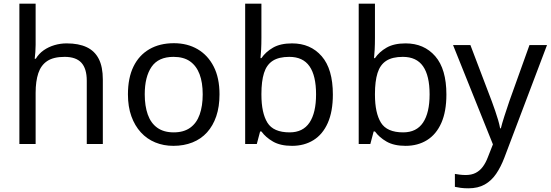

<svg xmlns="http://www.w3.org/2000/svg" viewBox="-20 -780 2983 1040"><path d="M173 -537Q173 -518 171.5 -498Q170 -478 168 -462H174Q191 -490 217 -508Q243 -526 275 -535.5Q307 -545 341 -545Q406 -545 449.5 -524.5Q493 -504 515 -461Q537 -418 537 -349V0H450V-343Q450 -408 421 -440Q392 -472 330 -472Q270 -472 236 -449.5Q202 -427 187.5 -383.5Q173 -340 173 -277V0H85V-760H173Z M1169 -269Q1169 -202 1151.5 -150.5Q1134 -99 1101.5 -63Q1069 -27 1022.5 -8.5Q976 10 919 10Q866 10 821 -8.5Q776 -27 743 -63Q710 -99 691.5 -150.5Q673 -202 673 -269Q673 -358 703 -419.5Q733 -481 789 -513.5Q845 -546 922 -546Q995 -546 1050.5 -513.5Q1106 -481 1137.5 -419.5Q1169 -358 1169 -269ZM764 -269Q764 -206 780.5 -159.5Q797 -113 832 -88Q867 -63 921 -63Q975 -63 1010 -88Q1045 -113 1061.5 -159.5Q1078 -206 1078 -269Q1078 -333 1061 -378Q1044 -423 1009.5 -447.5Q975 -472 920 -472Q838 -472 801 -418Q764 -364 764 -269Z M1396 -575Q1396 -541 1394.5 -511.5Q1393 -482 1391 -465H1396Q1419 -499 1459 -522Q1499 -545 1562 -545Q1662 -545 1722.5 -475.5Q1783 -406 1783 -268Q1783 -176 1755.5 -114Q1728 -52 1678 -21Q1628 10 1562 10Q1499 10 1459 -13Q1419 -36 1396 -68H1389L1371 0H1308V-760H1396ZM1547 -472Q1490 -472 1457 -450.5Q1424 -429 1410 -384.5Q1396 -340 1396 -271V-267Q1396 -168 1428.5 -115.5Q1461 -63 1549 -63Q1621 -63 1656.5 -116Q1692 -169 1692 -269Q1692 -370 1656.5 -421Q1621 -472 1547 -472Z M2011 -575Q2011 -541 2009.5 -511.5Q2008 -482 2006 -465H2011Q2034 -499 2074 -522Q2114 -545 2177 -545Q2277 -545 2337.5 -475.5Q2398 -406 2398 -268Q2398 -176 2370.5 -114Q2343 -52 2293 -21Q2243 10 2177 10Q2114 10 2074 -13Q2034 -36 2011 -68H2004L1986 0H1923V-760H2011ZM2162 -472Q2105 -472 2072 -450.5Q2039 -429 2025 -384.5Q2011 -340 2011 -271V-267Q2011 -168 2043.5 -115.5Q2076 -63 2164 -63Q2236 -63 2271.5 -116Q2307 -169 2307 -269Q2307 -370 2271.5 -421Q2236 -472 2162 -472Z M2434 -536H2528L2644 -231Q2654 -204 2662.5 -179Q2671 -154 2678 -130.5Q2685 -107 2689 -85H2693Q2699 -110 2712 -150.5Q2725 -191 2739 -232L2848 -536H2943L2712 74Q2693 124 2667.5 161.5Q2642 199 2605.5 219.5Q2569 240 2517 240Q2493 240 2475 237.5Q2457 235 2444 232V162Q2455 164 2470.5 166Q2486 168 2503 168Q2534 168 2556.5 156.5Q2579 145 2595 123.5Q2611 102 2622 73L2650 2Z"/></svg>

Font: ukannada05
Style: Book
Weight: 400
Designer: Jelle Bosma - Monotype Design Team
Foundry: Monotype Imaging Inc.
Version: Version 2.003